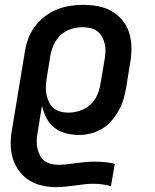

<svg xmlns="http://www.w3.org/2000/svg" viewBox="-20 -548 640 791"><path d="M211 223Q181 223 153 216.5Q125 210 102 196Q79 182 62 160.5Q45 139 35.5 113Q26 87 24.5 58Q23 29 27 0L82 -332Q86 -359 95.5 -386Q105 -413 122 -436.5Q139 -460 162.5 -478.5Q186 -497 212.5 -508Q239 -519 266.5 -523.5Q294 -528 321 -528Q353 -528 383.5 -522.5Q414 -517 440 -502Q466 -487 485 -463.5Q504 -440 512.5 -411.5Q521 -383 521.5 -351.5Q522 -320 516 -288L500 -188Q496 -164 489 -140Q482 -116 469.5 -93.5Q457 -71 440 -51Q423 -31 400.5 -17.5Q378 -4 353.5 2Q329 8 305 8Q277 8 250.5 1Q224 -6 203.5 -22.5Q183 -39 171 -62.5Q159 -86 153 -113L135 -2Q132 14 131.5 30.5Q131 47 134 62Q137 77 144 91Q151 105 162.5 114Q174 123 189.5 127Q205 131 222 131Q240 131 259 128.5Q278 126 296.5 123.5Q315 121 333.5 119.5Q352 118 370 118Q391 118 412.5 120Q434 122 453 127L437 219Q420 214 401.5 211.5Q383 209 364 209Q345 209 325.5 211.5Q306 214 286.5 216.5Q267 219 248.5 221Q230 223 211 223ZM261 -84Q284 -84 308 -91.5Q332 -99 351 -116Q370 -133 380.5 -156.5Q391 -180 394 -203L411 -303Q414 -319 414.5 -335.5Q415 -352 411.5 -367.5Q408 -383 400.5 -396.5Q393 -410 381 -419Q369 -428 353.5 -432Q338 -436 321 -436Q298 -436 273.5 -428.5Q249 -421 230.5 -404Q212 -387 201.5 -363.5Q191 -340 187 -317L173 -229Q170 -212 169 -195Q168 -178 171 -161.5Q174 -145 180.5 -130Q187 -115 198.5 -104.5Q210 -94 226.5 -89Q243 -84 261 -84Z"/></svg>

Font: Iosevka Semibold Extended
Style: Italic
Weight: 600
Width: 7
Italic angle: -9°
Monospace: yes
Designer: Belleve Invis
Foundry: Belleve Invis
Version: Version 32.5.0; ttfautohint (v1.8.4)